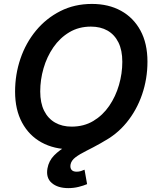

<svg xmlns="http://www.w3.org/2000/svg" viewBox="-20 -758 806 988"><path d="M343.8 10.3Q258.3 10.3 193.8 -25.1Q129.4 -60.5 93.5 -127.2Q57.6 -193.8 57.6 -286.6Q57.6 -375 85.2 -456.1Q112.8 -537.1 165 -600.3Q217.3 -663.6 290.3 -700.7Q363.3 -737.8 453.1 -737.8Q538.6 -737.8 602.8 -702.4Q667 -667 702.9 -600.6Q738.8 -534.2 738.8 -440.9Q738.8 -352.1 710.9 -271.2Q683.1 -190.4 631.1 -127Q579.1 -63.5 506.3 -26.6Q433.6 10.3 343.8 10.3ZM348.6 -106.4Q411.6 -106.4 460.2 -135.5Q508.8 -164.6 542 -213.1Q575.2 -261.7 592.3 -320.8Q609.4 -379.9 609.4 -439.9Q609.4 -499.5 589.4 -539.8Q569.3 -580.1 533.2 -600.6Q497.1 -621.1 447.8 -621.1Q385.3 -621.1 336.7 -592Q288.1 -563 254.6 -514.4Q221.2 -465.8 204.1 -406.7Q187 -347.7 187 -287.6Q187 -228.5 207 -188.2Q227.1 -147.9 263.4 -127.2Q299.8 -106.4 348.6 -106.4ZM331.5 210Q277.3 210 246.6 183.8Q215.8 157.7 224.1 108.9Q231 69.8 258.5 41.7Q286.1 13.7 326.9 -9Q367.7 -31.7 414.8 -55.7Q461.9 -79.6 509 -110.4Q556.2 -141.1 596.4 -184.8Q636.7 -228.5 663.6 -291Q690.4 -353.5 696.3 -440.9H738.8Q733.4 -344.7 710.4 -275.1Q687.5 -205.6 652.8 -157.2Q618.2 -108.9 577.9 -75.9Q537.6 -43 497.8 -20.8Q458 1.5 424.1 18.3Q390.1 35.2 368.4 51.5Q346.7 67.9 342.8 89.4Q340.3 106.9 348.4 116.2Q356.4 125.5 374.5 125.5Q386.2 125.5 396.5 122.3Q406.7 119.1 415 115.2L428.2 189.5Q410.2 197.3 384.8 203.6Q359.4 210 331.5 210Z"/></svg>

Font: Inter 17pt SemiBold
Style: Italic
Weight: 600
Italic angle: -9.3988°
Version: Version 4.001;git-66647c0bb